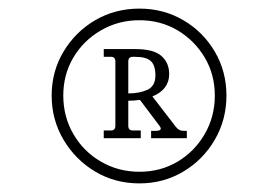

<svg xmlns="http://www.w3.org/2000/svg" viewBox="-20 -749 640 446"><path d="M304 -323Q247 -323 201 -350.5Q155 -378 127.5 -424.5Q100 -471 100 -527Q100 -583 127.5 -629Q155 -675 201 -702Q247 -729 304 -729Q360 -729 406 -702Q452 -675 479 -629Q506 -583 506 -527Q506 -471 479 -424.5Q452 -378 406 -350.5Q360 -323 304 -323ZM127 -527Q127 -478 150.5 -437.5Q174 -397 214.5 -373.5Q255 -350 304 -350Q353 -350 392.5 -373.5Q432 -397 455.5 -437.5Q479 -478 479 -527Q479 -576 455.5 -615.5Q432 -655 392.5 -678.5Q353 -702 304 -702Q255 -702 214.5 -678.5Q174 -655 150.5 -615.5Q127 -576 127 -527ZM221 -428V-446H238Q248 -446 248 -457V-606Q248 -617 238 -617H221V-635H294Q337 -635 355 -619Q373 -603 373 -577Q373 -541 334 -525L388 -455Q395 -445 407 -445H414V-428H331V-445H341Q359 -445 351 -456L305 -517Q298 -516 291.5 -515.5Q285 -515 278 -515V-457Q278 -446 288 -446H307V-428ZM278 -532Q304 -532 322.5 -540.5Q341 -549 341 -574Q341 -597 330.5 -607Q320 -617 294 -617H288Q278 -617 278 -606Z"/></svg>

Font: Bentinck
Style: Regular
Weight: 400
Designer: Jörg Drees
Foundry: Jörg Drees
Version: Version 1.000; ttfautohint (v1.8.4.7-5d5b)